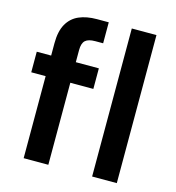

<svg xmlns="http://www.w3.org/2000/svg" viewBox="-107 -811 825 902"><g transform="rotate(15 305.0 -360.0)"><path d="M90 0V-559Q90 -617 110 -652.5Q130 -688 166.5 -704Q203 -720 254 -720H311V-618H273Q239 -618 224.5 -604.5Q210 -591 210 -558V0ZM20 -399V-499H322V-399ZM423 0V-720H543V0Z"/></g></svg>

Font: DM Sans 20pt SemiBold
Style: Regular
Weight: 600
Version: Version 4.004;gftools[0.9.30]